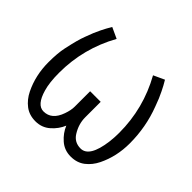

<svg xmlns="http://www.w3.org/2000/svg" viewBox="-129 -671 827 827"><g transform="rotate(45 284.0 -257.5)"><path d="M316.4 -254.4V-160.2Q316.4 -119.1 339.8 -82Q359.4 -50.8 397 -50.8Q449.7 -50.8 463.9 -160.2Q467.3 -187 467.3 -216.3Q467.3 -364.7 395 -494.6L444.8 -517.6Q453.1 -503.4 458 -494.6L469.7 -471.7Q476.6 -458 483.4 -441.9L497.1 -406.2Q531.7 -315.4 531.7 -216.3Q531.7 -136.2 499 -69.8Q482.9 -37.1 456.3 -16.6Q429.7 3.9 391.4 3.9Q353 3.9 325.2 -20.5Q297.4 -44.9 284.2 -77.1Q271 -44.9 243.2 -20.5Q215.3 3.9 177 3.9Q138.7 3.9 112.1 -16.6Q85.4 -37.1 69.3 -69.8Q36.6 -136.2 36.6 -216.3Q36.6 -271 44.4 -307.1Q52.2 -343.3 58.1 -365.2Q64 -387.2 71.3 -406.2L85 -441.9Q91.8 -458 98.6 -471.7L110.4 -494.6Q115.2 -503.4 123.5 -517.6L173.3 -494.6Q101.1 -364.7 101.1 -216.3Q101.1 -156.7 112.3 -119.1Q131.8 -50.8 171.4 -50.8Q221.2 -50.8 242.2 -111.3Q252 -138.7 252 -160.2V-254.4Z"/></g></svg>

Font: News Cycle
Style: Regular
Weight: 500
Version: Version 0.5.2